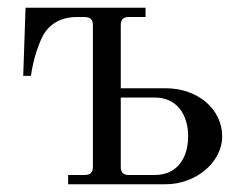

<svg xmlns="http://www.w3.org/2000/svg" viewBox="-20 -476 624 496"><path d="M40 -280H60C60 -280 66 -334 90 -382C105 -411 134 -432 178 -432H197C214 -432 220 -426 220 -410V-46C220 -30 214 -24 198 -24H156V0H408C485 0 554 -56 554 -124C554 -192 493 -248 408 -248H292V-410C292 -426 298 -432 314 -432H356V-456H46ZM292 -46V-224H380C437 -224 466 -180 466 -124C466 -68 438 -24 380 -24H314C298 -24 292 -30 292 -46Z"/></svg>

Font: Old Standard
Style: Regular
Weight: 400
Designer: Alexey Kryukov <alexios@thessalonica.org.ru>
Version: Version 2.0